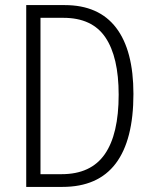

<svg xmlns="http://www.w3.org/2000/svg" viewBox="-20 -734 599 754"><path d="M504 -365Q504 -184 434.5 -92Q365 0 225 0H83V-714H234Q368 -714 436 -625Q504 -536 504 -365ZM446 -362Q446 -510 394 -587Q342 -664 229 -664H139V-50H222Q337 -50 391.5 -128.5Q446 -207 446 -362Z"/></svg>

Font: Noto Sans Khmer UI Condensed Light
Style: Regular
Weight: 300
Width: 3
Designer: Danh Hong and the Monotype Design Team
Foundry: Monotype Imaging Inc.
Version: Version 2.002; ttfautohint (v1.8.4.7-5d5b)